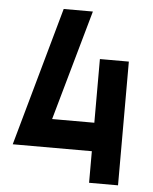

<svg xmlns="http://www.w3.org/2000/svg" viewBox="-51 -749 631 793"><g transform="rotate(5 264.0 -353.0)"><path d="M348 0H468V-513H348V-249H173L302 -706H181L20 -131H348Z"/></g></svg>

Font: Lineal
Style: Bold
Weight: 700
Designer: Created by Frank Adebiaye with contributions from Anton Moglia & Ariel Martín Pérez
Created by Frank ADEBIAYE with FontF
Foundry: Velvetyne Type Foundry
Version: Version 2.000;Glyphs 3.2 (3227)